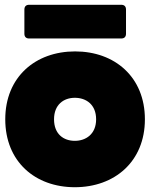

<svg xmlns="http://www.w3.org/2000/svg" viewBox="-20 -775 627 803"><path d="M293 8C459 8 586 -99 586 -276C586 -453 460 -560 294 -560C128 -560 2 -453 2 -276C2 -99 127 8 293 8ZM102 -614H487C500 -614 507 -621 507 -634V-735C507 -748 500 -755 487 -755H102C89 -755 82 -748 82 -735V-634C82 -621 89 -614 102 -614ZM206 -276C206 -338 247 -366 293 -366C340 -366 382 -338 382 -276C382 -214 339 -186 293 -186C246 -186 206 -214 206 -276Z"/></svg>

Font: Malmofest Black-Rounded
Style: Regular
Weight: 800
Designer: Jonny Pinhorn (Poppins), Kolossal
Version: Version 1.004;Glyphs 3.1.2 (3151)